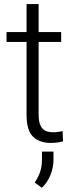

<svg xmlns="http://www.w3.org/2000/svg" viewBox="-20 -684 362 932"><path d="M276.9 -528.3V-480.5H167.5V-128.9Q167.5 -92.3 177 -73.5Q186.5 -54.7 202.4 -48.3Q218.3 -42 236.3 -42Q249.5 -42 261.7 -43.7Q273.9 -45.4 283.7 -47.4L286.1 2Q260.7 9.8 223.6 9.8Q173.3 9.8 141.1 -19.8Q108.9 -49.3 108.9 -128.9V-480.5H11.7V-528.3H108.9V-664.1H167.5V-528.3ZM239.7 51.8V90.3Q239.7 128.9 225.1 165.5Q210.4 202.1 183.1 227.5L148.4 202.1Q166 176.3 174.8 150.1Q183.6 124 183.6 91.3V51.8Z"/></svg>

Font: Vazirmatn UI FD ExtraLight
Style: Regular
Weight: 200
Designer: Saber Rastikerdar
Foundry: Saber Rastikerdar
Version: Version 33.003